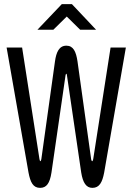

<svg xmlns="http://www.w3.org/2000/svg" viewBox="-20 -900 640 929"><path d="M229 -65 297 -535C298 -540 299 -543 301 -543C303 -543 303 -539 304 -535L373 -65C381 -16 397 9 427 9C461 9 475 -18 484 -65L589 -670H515L431 -130C429 -121 427 -120 426 -120C425 -120 422 -123 421 -130L355 -603C348 -650 335 -679 301 -679C266 -679 252 -647 246 -603L180 -130C179 -124 177 -120 175 -120C174 -120 172 -124 171 -130L87 -670H12L118 -65C127 -18 140 9 174 9C205 9 221 -13 229 -65ZM161 -756H238L303 -820L368 -756H445L328 -880H279Z"/></svg>

Font: LT Wave Mono
Style: Regular
Weight: 400
Designer: Daniel Lyons
Version: Version 2.5 (Glyphs App)